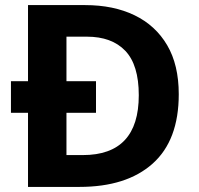

<svg xmlns="http://www.w3.org/2000/svg" viewBox="-20 -734 780 754"><path d="M314 -714Q426 -714 508.5 -674Q591 -634 636.5 -556.5Q682 -479 682 -364Q682 -183 579.5 -91.5Q477 0 292 0H90V-291H23V-415H90V-714ZM321 -590H241V-415H357V-291H241V-125H305Q525 -125 525 -360Q525 -479 472 -534.5Q419 -590 321 -590Z"/></svg>

Font: RS Noto Sans
Style: Bold
Weight: 700
Designer: Monotype Design Team
Foundry: Monotype Imaging Inc.
Version: Version 3.10